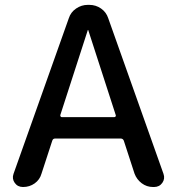

<svg xmlns="http://www.w3.org/2000/svg" viewBox="-20 -750 711 770"><path d="M332 -628.9 221.7 -288.1Q221.7 -285.2 223.1 -282.7Q224.6 -280.3 227.5 -280.3H438.5Q441.4 -280.3 443.4 -282.7Q445.3 -285.2 444.3 -288.1L334 -628.9Q334 -629.9 333 -629.9Q332 -629.9 332 -628.9ZM72.3 0Q50.8 0 39.1 -16.6Q27.3 -33.2 34.2 -52.7L255.9 -676.8Q263.7 -701.2 285.2 -715.8Q306.6 -730.5 332 -730.5H337.9Q364.3 -730.5 385.3 -715.8Q406.2 -701.2 414.1 -676.8L635.7 -52.7Q642.6 -33.2 630.9 -16.6Q619.1 0 597.7 0H593.8Q568.4 0 548.3 -15.1Q528.3 -30.3 519.5 -53.7L476.6 -185.5Q473.6 -193.4 465.8 -194.3H200.2Q192.4 -194.3 189.5 -185.5L146.5 -53.7Q139.6 -29.3 119.1 -14.6Q98.6 0 72.3 0Z"/></svg>

Font: Rounded Mgen+ 2p medium
Style: Regular
Weight: 500
Designer: [Source Han Sans]
Ryoko NISHIZUKA  (kana & ideographs); Paul D. Hunt (Latin, Greek & Cyrillic); Wenlong ZHANG  (bopomofo
Version: Version 1.059.20150602